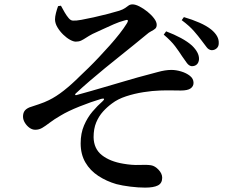

<svg xmlns="http://www.w3.org/2000/svg" viewBox="-20 -797 1040 876"><path d="M946 -568Q932 -569 922.5 -582Q913 -595 899 -613Q885 -632 864.5 -655.5Q844 -679 809 -705L819 -719Q857 -708 890 -693.5Q923 -679 944 -662Q962 -647 970.5 -631.5Q979 -616 978 -599Q978 -585 968.5 -576.5Q959 -568 946 -568ZM855 -495Q843 -496 833 -509Q823 -522 811 -540Q797 -562 779 -586Q761 -610 727 -639L738 -654Q775 -640 805.5 -623.5Q836 -607 856 -589Q889 -557 888 -527Q887 -512 878.5 -503.5Q870 -495 855 -495ZM642 59Q611 59 574.5 54.5Q538 50 511 43Q466 30 428.5 5.5Q391 -19 369.5 -56Q348 -93 348 -143Q348 -189 363.5 -225Q379 -261 402 -288Q425 -315 448 -335Q456 -342 454.5 -345.5Q453 -349 442 -346Q395 -332 342.5 -311Q290 -290 257 -270Q226 -252 206.5 -237Q187 -222 172.5 -213.5Q158 -205 141 -205Q127 -205 114.5 -214Q102 -223 93.5 -237Q85 -251 85 -265Q85 -280 91.5 -290Q98 -300 114 -307Q132 -313 157.5 -321.5Q183 -330 203 -340Q236 -356 271.5 -384Q307 -412 345 -450Q361 -465 383.5 -487Q406 -509 431 -535.5Q456 -562 480.5 -589.5Q505 -617 525 -642.5Q545 -668 558 -689Q566 -702 562.5 -705Q559 -708 546 -703Q526 -698 499.5 -686.5Q473 -675 447.5 -663Q422 -651 402 -642Q385 -633 373 -625Q361 -617 350.5 -612Q340 -607 326 -607Q315 -607 299.5 -615.5Q284 -624 268.5 -639Q253 -654 242 -672.5Q231 -691 231 -709Q231 -721 235.5 -738.5Q240 -756 245 -769L258 -771Q266 -756 275 -740.5Q284 -725 293.5 -714Q303 -703 313 -703Q326 -702 351 -706.5Q376 -711 407.5 -718Q439 -725 470 -733Q501 -741 524 -748Q542 -754 551 -760.5Q560 -767 567 -772Q574 -777 585 -777Q598 -777 616.5 -767.5Q635 -758 653 -743.5Q671 -729 683 -713Q695 -697 695 -684Q695 -672 688 -666Q681 -660 670 -654.5Q659 -649 648 -639Q621 -617 590.5 -592Q560 -567 526.5 -540.5Q493 -514 459 -486Q425 -458 391 -429Q357 -400 325 -370Q322 -367 323 -364.5Q324 -362 328 -363Q358 -371 396 -382Q434 -393 473.5 -404.5Q513 -416 548.5 -426.5Q584 -437 609 -444Q663 -458 698.5 -468Q734 -478 762 -478Q783 -478 806.5 -471Q830 -464 846.5 -451Q863 -438 863 -419Q863 -403 849.5 -393.5Q836 -384 805 -384Q787 -384 764 -384.5Q741 -385 710 -384Q676 -383 634.5 -376.5Q593 -370 555 -357.5Q517 -345 491 -325Q469 -309 450 -288Q431 -267 419 -238.5Q407 -210 407 -171Q408 -118 445 -89Q482 -60 543 -50Q583 -43 616 -44.5Q649 -46 669 -43Q687 -40 703.5 -22.5Q720 -5 720 14Q720 39 700.5 49Q681 59 642 59Z"/></svg>

Font: Noto Serif TC SemiBold
Style: Regular
Weight: 600
Version: Version 2.002-H1;hotconv 1.1.0;makeotfexe 2.6.0